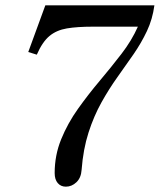

<svg xmlns="http://www.w3.org/2000/svg" viewBox="-20 -690 600 720"><path d="M559 -670Q552 -618 531 -573.5Q510 -529 481 -487Q452 -445 420.5 -401Q389 -357 360.5 -306Q332 -255 312 -193Q292 -131 286 -53Q284 -23 266.5 -6.5Q249 10 227 10Q208 10 196.5 -3.5Q185 -17 185 -41Q185 -108 209.5 -168Q234 -228 272.5 -282Q311 -336 354 -387Q397 -438 435.5 -488Q474 -538 497 -590H328Q270 -590 231 -583.5Q192 -577 165.5 -555Q139 -533 118 -485L86 -495L150 -670Z"/></svg>

Font: Brygada 1918
Style: Italic
Weight: 400
Italic angle: -8°
Designer: Mateusz Machalski | Borys Kosmynka | Przemek Hoffer
Foundry: NIEPODLEGLA 2018
Version: Version 3.006